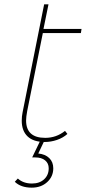

<svg xmlns="http://www.w3.org/2000/svg" viewBox="-20 -650 414 883"><path d="M105 -139Q100 -112 100 -96Q100 -16 188 -16Q239 -16 279 -48L290 -34Q270 -16 242 -6.5Q214 3 186 3Q134 3 107 -22.5Q80 -48 80 -95Q80 -115 84 -134L183 -630H203L180 -517H355L352 -498H177ZM48 186 62 171Q87 194 127 194Q162 194 183 174.5Q204 155 204 124Q204 101 187.5 87.5Q171 74 142 74H128L166 -5H185L156 56Q188 59 206.5 77Q225 95 225 124Q225 162 197 187.5Q169 213 126 213Q76 213 48 186Z"/></svg>

Font: Montserrat Alternates Thin
Style: Italic
Weight: 250
Italic angle: -11.3°
Designer: Julieta Ulanovsky
Foundry: Julieta Ulanovsky
Version: Version 7.200